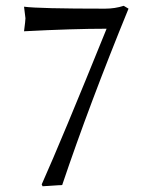

<svg xmlns="http://www.w3.org/2000/svg" viewBox="-20 -630 505 663"><path d="M348.1 -530.8Q231.4 -530.8 63 -522Q67.9 -559.6 67.9 -566.9Q67.9 -569.3 63 -606.9Q113.3 -600.1 342.8 -600.1Q377 -600.1 407.2 -609.9L423.8 -600.1Q288.6 -269.5 194.8 8.8L127 13.2L124 6.8Q192.9 -147.5 348.1 -530.8Z"/></svg>

Font: Linux Biolinum
Style: Regular
Weight: 400
Designer: Philipp H. Poll
Foundry: Philipp H. Poll
Version: Version 0.6.4